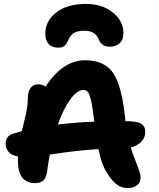

<svg xmlns="http://www.w3.org/2000/svg" viewBox="-20 -953 807 975"><path d="M417 -933.1Q499.5 -933.1 553.2 -889.4Q606.9 -845.7 606.9 -785.2Q606.9 -751.5 587.6 -733.6Q568.4 -715.8 537.1 -715.8Q516.1 -715.8 502.7 -724.9Q489.3 -733.9 481 -753.9Q463.9 -796.9 408.2 -796.9Q374.5 -796.9 356.2 -786.1Q337.9 -775.4 329.1 -753.9Q319.8 -731.4 308.3 -721.2Q296.9 -710.9 275.9 -710.9Q243.2 -710.9 226.6 -729.5Q210 -748 210 -782.2Q210 -846.7 265.6 -889.9Q321.3 -933.1 417 -933.1ZM628.9 2Q598.6 2 575 -14.6Q551.3 -31.2 525.9 -70.8Q496.6 -113.3 480 -195.8Q373 -189.9 232.9 -168Q223.1 -113.8 219.2 -81.1Q215.3 -51.3 200.4 -37.1Q185.5 -22.9 157.2 -22.9Q115.7 -22.9 93.3 -51.3Q70.8 -79.6 70.8 -136.2Q70.8 -140.1 71.3 -147.5Q71.8 -154.8 71.8 -158.2Q40 -164.1 24.4 -180.9Q8.8 -197.8 8.8 -223.1Q8.8 -262.7 45.9 -273.9Q50.8 -275.4 66.2 -280Q81.5 -284.7 90.8 -287.1Q94.2 -302.2 100.8 -328.9Q107.4 -355.5 111.1 -371.1Q114.7 -386.7 117.9 -408.7Q121.1 -430.7 121.1 -450.2Q121.1 -486.3 134.8 -505.6Q148.4 -524.9 173.8 -524.9Q194.3 -524.9 211.9 -513.2Q251.5 -576.2 302.7 -611.6Q354 -647 410.2 -647Q452.6 -647 483.6 -636Q514.6 -625 536.6 -603.8Q558.6 -582.5 574 -545.4Q589.4 -508.3 599.1 -462.2Q608.9 -416 616.2 -349.1Q616.2 -347.7 616.7 -343.8Q617.2 -339.8 617.2 -337.9Q673.8 -337.9 695.8 -325.2Q717.8 -312.5 717.8 -282.2Q717.8 -255.4 698.2 -234.1Q678.7 -212.9 644 -204.1Q653.3 -173.8 666.7 -139.9Q680.2 -106 687 -85.9Q693.8 -65.9 693.8 -49.8Q693.8 -26.9 676 -12.5Q658.2 2 628.9 2ZM402.8 -496.1Q372.6 -496.1 337.6 -449.2Q302.7 -402.3 273.9 -320.8Q372.6 -332.5 459 -335Q456.5 -352.1 456.1 -355Q449.2 -416 441.4 -447Q433.6 -478 425.3 -487.1Q417 -496.1 402.8 -496.1Z"/></svg>

Font: Shantell Sans Irregular
Style: Bold
Weight: 700
Designer: Stephen Nixon, Anya Danilova, Shantell Martin
Foundry: Arrow Type
Version: Version 1.006;[9816181b4]